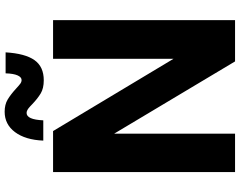

<svg xmlns="http://www.w3.org/2000/svg" viewBox="-120 -886 1006 805"><g transform="rotate(-90 382.5 -483.0)"><path d="M225 0H64V-763H236L539 -258V-763H701V0H528L225 -507ZM349 -850Q347 -852 339 -859.5Q331 -867 324.5 -870.5Q318 -874 312 -874Q284 -874 281 -804H196Q199 -879 231.5 -922.5Q264 -966 317 -966Q347 -966 368 -953.5Q389 -941 413 -919Q427 -906 434.5 -900.5Q442 -895 450 -895Q462 -895 469.5 -912Q477 -929 478 -962H566Q561 -880 533.5 -841Q506 -802 449 -802Q415 -802 393.5 -815Q372 -828 349 -850Z"/></g></svg>

Font: Open Sauce One ExtraBold
Style: Regular
Weight: 800
Designer: Alfredo Marco Pradil
Foundry: Creative Sauce Fz LLC
Version: Version 1.477